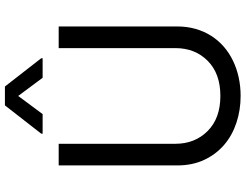

<svg xmlns="http://www.w3.org/2000/svg" viewBox="-129 -857 999 781"><g transform="rotate(-90 370.5 -466.5)"><path d="M176.1 -727.3V-252.8Q176.1 -173.3 228 -121.4Q279.8 -69.6 370.7 -69.6Q462 -69.6 513.8 -121.4Q565.3 -172.9 565.3 -252.8V-727.3H653.4V-245.7Q653.4 -205.3 643.5 -170.5Q633.5 -135.7 615.2 -106.9Q596.9 -78.1 571.4 -55.9Q545.8 -33.7 514.4 -18.5Q483 -3.2 446.6 4.8Q410.2 12.8 370.7 12.8Q313.2 12.8 261.7 -4.3Q210.2 -21.3 171.7 -54.3Q133.2 -87.4 110.6 -135.5Q88.1 -183.6 88.1 -245.7V-727.3ZM332.4 -946H409.1L524.1 -798.3V-792.6H444.6L370.7 -892L296.9 -792.6H217.3V-798.3Z"/></g></svg>

Font: Inter P
Style: Regular
Weight: 400
Designer: Rasmus Andersson
Foundry: rsms
Version: Version 3.018;git-588b23468